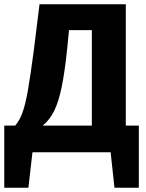

<svg xmlns="http://www.w3.org/2000/svg" viewBox="-33 -713 683 899"><path d="M617 -125V166H503L485 0H119L100 166H-13V-125H38Q59 -149 72.5 -186.5Q86 -224 97.5 -289Q109 -354 125 -475L152 -693H556V-125ZM397 -572H290L282 -489Q270 -373 255.5 -304Q241 -235 220.5 -193.5Q200 -152 167 -125H397Z"/></svg>

Font: FiraGOUPP
Style: Bold
Weight: 700
Designer: bBox Type
Foundry: bBox Type GmbH
Version: Version 1.001